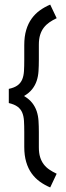

<svg xmlns="http://www.w3.org/2000/svg" viewBox="-20 -675 290 842"><path d="M18.6 -285.2Q43.5 -290.5 57.4 -301Q71.3 -311.5 77.6 -327.1Q84 -342.8 85.2 -363.8Q86.4 -384.8 86.4 -412.1V-477.1Q86.4 -515.1 95 -543.7Q103.5 -572.3 118.9 -593.5Q134.3 -614.7 155 -629.6Q175.8 -644.5 200.2 -654.8L228.5 -595.2Q210.9 -586.9 196.5 -576.9Q182.1 -566.9 171.9 -553.5Q161.6 -540 156 -522Q150.4 -503.9 150.4 -479V-412.1Q150.4 -386.2 148.9 -363.3Q147.5 -340.3 140.9 -320.6Q134.3 -300.8 121.3 -284.2Q108.4 -267.6 85.4 -253.9Q108.4 -240.2 121.3 -223.6Q134.3 -207 140.9 -187.3Q147.5 -167.5 148.9 -144.8Q150.4 -122.1 150.4 -96.2V-28.8Q150.4 -3.9 156 14.2Q161.6 32.2 171.9 45.7Q182.1 59.1 196.5 68.8Q210.9 78.6 228.5 86.9L200.2 147Q175.8 136.7 155 121.8Q134.3 106.9 118.9 85.7Q103.5 64.5 95 35.6Q86.4 6.8 86.4 -30.8V-96.2Q86.4 -123 85.2 -144.3Q84 -165.5 77.6 -180.9Q71.3 -196.3 57.4 -206.8Q43.5 -217.3 18.6 -223.1Z"/></svg>

Font: Aubrey
Style: Regular
Weight: 400
Designer: Gayaneh Bagdasaryan | Cyreal.org
Foundry: Gayaneh Bagdasaryan | Cyreal.org
Version: Version 1.000